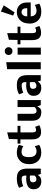

<svg xmlns="http://www.w3.org/2000/svg" viewBox="1808 -2822 1027 4684"><g transform="rotate(-90 2322.0 -480.5)"><path d="M289.1 -106Q342.8 -106 380.4 -151.4V-263.2Q381.3 -264.2 361.6 -265.6Q341.8 -267.1 333.5 -267.1Q270.5 -267.1 243.7 -249.5Q216.8 -231.9 216.8 -190.4Q216.8 -148.9 235.8 -127.4Q254.9 -106 289.1 -106ZM304.7 -465.8Q206.5 -465.8 122.6 -426.3L82 -528.3Q171.9 -584 310.5 -584Q469.7 -584 520.5 -482.4Q550.3 -423.8 550.3 -329.1V0H418L394.5 -73.2Q369.6 -30.3 334.5 -8.8Q299.3 12.7 244.6 12.7Q150.4 12.7 98.1 -36.4Q45.9 -85.4 45.9 -176.5Q45.9 -267.6 114.3 -311.8Q182.6 -356 305.7 -356Q348.6 -356 380.4 -350.1Q380.4 -406.7 375.5 -419.4Q365.2 -447.3 348.9 -456.5Q332.5 -465.8 304.7 -465.8Z M776.9 -535.6Q846.7 -584 934.1 -584Q999 -584 1041.7 -571.5Q1084.5 -559.1 1129.9 -535.2L1098.1 -425.3Q1085 -438 1043.9 -453.4Q1002.9 -468.8 963.4 -468.8Q890.6 -468.8 860.6 -426.5Q830.6 -384.3 830.6 -286.1Q830.6 -103 976.6 -103Q1030.8 -103 1091.3 -142.1Q1097.7 -146 1097.7 -146.5L1129.4 -36.6Q1099.6 -21 1077.6 -12.2Q1017.6 12.2 946.8 12.2Q876 12.2 826.2 -7.3Q776.4 -26.9 739 -63Q701.7 -99.1 680.2 -155.3Q658.7 -211.4 658.7 -279.1Q658.7 -346.7 673.8 -394.8Q689 -442.9 715.3 -477.1Q741.7 -511.2 776.9 -535.6Z M1441.9 7.8Q1398.4 7.8 1366 -4.6Q1333.5 -17.1 1310.1 -43.9Q1286.6 -70.8 1274.7 -115.2Q1262.7 -159.7 1262.7 -221.2V-496.1H1160.2V-566.4H1267.1L1272 -777.8L1433.1 -818.8V-566.4H1592.3V-496.1H1433.1V-204.1Q1433.1 -160.2 1446.5 -137Q1460 -113.8 1492.2 -113.3Q1508.8 -113.3 1527.8 -119.4Q1546.9 -125.5 1557.6 -131.8Q1568.8 -137.7 1568.4 -138.7L1608.4 -35.6Q1605.5 -33.7 1600.3 -30.8Q1595.2 -27.8 1577.9 -20.5Q1560.5 -13.2 1542.2 -7.3Q1523.9 -1.5 1496.3 3.2Q1468.8 7.8 1441.9 7.8Z M1886.7 -206.5Q1886.2 -158.2 1903.3 -129.9Q1919.4 -103.5 1960 -101.6Q2012.2 -105.5 2050.8 -148.4V-566.4H2222.2V0H2101.6L2064 -86.4Q2043 -32.7 2019 -14.6Q1984.4 12.7 1926.8 12.7Q1820.3 12.7 1769 -45.4Q1717.8 -103.5 1717.8 -219.2V-566.4H1886.7Z M2568.8 -106Q2622.6 -106 2660.2 -151.4V-263.2Q2661.1 -264.2 2641.4 -265.6Q2621.6 -267.1 2613.3 -267.1Q2550.3 -267.1 2523.4 -249.5Q2496.6 -231.9 2496.6 -190.4Q2496.6 -148.9 2515.6 -127.4Q2534.7 -106 2568.8 -106ZM2584.5 -465.8Q2486.3 -465.8 2402.3 -426.3L2361.8 -528.3Q2451.7 -584 2590.3 -584Q2749.5 -584 2800.3 -482.4Q2830.1 -423.8 2830.1 -329.1V0H2697.8L2674.3 -73.2Q2649.4 -30.3 2614.3 -8.8Q2579.1 12.7 2524.4 12.7Q2430.2 12.7 2377.9 -36.4Q2325.7 -85.4 2325.7 -176.5Q2325.7 -267.6 2394 -311.8Q2462.4 -356 2585.4 -356Q2628.4 -356 2660.2 -350.1Q2660.2 -406.7 2655.3 -419.4Q2645 -447.3 2628.7 -456.5Q2612.3 -465.8 2584.5 -465.8Z M3146 -842.8V0H2974.6V-819.3Z M3348.9 -717Q3321.8 -744.1 3321.8 -784.7Q3321.8 -825.2 3348.9 -852.3Q3376 -879.4 3416 -879.4Q3456.1 -879.4 3483.9 -852.3Q3511.7 -825.2 3511.7 -784.7Q3511.7 -744.1 3483.9 -717Q3456.1 -689.9 3416 -689.9Q3376 -689.9 3348.9 -717ZM3501.5 1.5H3330.6V-564.9H3501.5Z M3863.3 7.8Q3819.8 7.8 3787.4 -4.6Q3754.9 -17.1 3731.4 -43.9Q3708 -70.8 3696 -115.2Q3684.1 -159.7 3684.1 -221.2V-496.1H3581.5V-566.4H3688.5L3693.4 -777.8L3854.5 -818.8V-566.4H4013.7V-496.1H3854.5V-204.1Q3854.5 -160.2 3867.9 -137Q3881.3 -113.8 3913.6 -113.3Q3930.2 -113.3 3949.2 -119.4Q3968.3 -125.5 3979 -131.8Q3990.2 -137.7 3989.7 -138.7L4029.8 -35.6Q4026.9 -33.7 4021.7 -30.8Q4016.6 -27.8 3999.3 -20.5Q3981.9 -13.2 3963.6 -7.3Q3945.3 -1.5 3917.7 3.2Q3890.1 7.8 3863.3 7.8Z M4464.8 -330.1Q4466.3 -468.8 4366.7 -468.8Q4333.5 -468.8 4309.6 -449.2Q4264.2 -411.6 4264.2 -330.1ZM4543 -148.4 4575.2 -34.2Q4484.4 12.2 4385.3 12.7Q4194.8 12.7 4121.6 -126Q4086.9 -192.9 4088.9 -276.4Q4090.8 -359.9 4112.3 -414.6Q4133.8 -469.2 4171.4 -506.3Q4249.5 -584 4369.6 -584Q4442.4 -584 4495.6 -551.8Q4604.5 -485.4 4603.5 -325.2V-245.1H4264.6Q4266.6 -180.7 4302.2 -141.6Q4337.9 -103 4398.4 -103.5Q4481.9 -104 4543 -148.4ZM4360.4 -638.7 4283.7 -674.8 4382.8 -974.1 4535.2 -903.3Z"/></g></svg>

Font: Nobile-bold
Style: Bold
Weight: 700
Version: Version 1.000;PS 001.000;hotconv 1.0.38